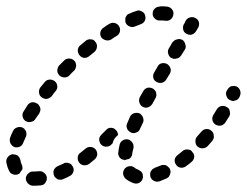

<svg xmlns="http://www.w3.org/2000/svg" viewBox="-26 -560 784 610"><path d="M111 27Q115 25 118 21Q120 18 122 13Q123 9 123 5Q122 -5 114 -11Q107 -17 98 -16Q90 -15 83 -15Q82 -15 80 -15Q71 -16 64 -9Q57 -3 56 6Q56 15 62 22Q68 29 77 30Q80 30 83 30Q93 30 102 29Q107 29 111 27ZM427 8Q429 3 428 -1Q428 -6 426 -10Q424 -14 421 -16Q417 -19 413 -21Q407 -23 403 -26Q400 -29 395 -31Q391 -33 387 -32Q382 -32 378 -30Q374 -28 371 -25Q365 -18 365 -9Q366 0 372 7Q384 17 399 22Q408 25 416 21Q425 16 427 8ZM514 -6Q516 -10 516 -15Q515 -19 514 -23Q512 -27 508 -30Q505 -33 501 -35Q497 -36 492 -36Q488 -36 484 -34Q475 -30 466 -27Q462 -25 458 -22Q455 -19 453 -15Q451 -11 451 -7Q451 -2 452 2Q455 11 464 15Q472 19 481 16Q492 12 503 7Q507 5 510 2Q513 -2 514 -6ZM205 -31Q203 -35 200 -38Q196 -41 192 -42Q188 -43 183 -43Q179 -43 175 -40Q166 -36 157 -32Q149 -28 145 -20Q142 -11 146 -2Q147 2 151 5Q154 8 158 10Q162 11 167 11Q171 11 175 9Q185 5 196 -1Q204 -5 207 -14Q210 -23 205 -31ZM16 -6Q12 -7 8 -10Q5 -13 3 -17Q-3 -29 -6 -44Q-7 -53 -2 -60Q4 -68 13 -70Q17 -70 22 -69Q26 -68 30 -66Q33 -63 36 -59Q38 -55 39 -51Q40 -43 43 -37Q45 -34 45 -30Q46 -26 45 -22Q41 -17 38 -12Q38 -11 37 -10Q36 -9 35 -8Q34 -8 33 -7Q29 -5 25 -5Q20 -4 16 -6ZM585 -77Q583 -81 579 -83Q575 -85 570 -85Q566 -86 561 -84Q557 -83 554 -80Q546 -73 538 -67Q531 -62 529 -53Q528 -43 534 -36Q536 -32 540 -30Q544 -28 549 -27Q553 -27 557 -28Q562 -29 565 -32Q574 -38 583 -46Q590 -52 591 -61Q592 -70 585 -77ZM283 -68Q283 -73 282 -77Q281 -81 278 -85Q272 -92 263 -93Q253 -94 246 -88Q238 -81 230 -75Q222 -70 221 -61Q220 -51 225 -44Q231 -36 240 -35Q249 -34 257 -39Q266 -46 274 -53Q278 -56 280 -60Q282 -64 283 -68ZM350 -77Q351 -88 354 -100Q356 -109 364 -114Q372 -119 381 -117Q386 -116 389 -113Q393 -110 395 -106Q398 -103 398 -98Q399 -94 398 -89Q395 -79 394 -71Q394 -66 391 -62Q389 -58 385 -56Q385 -56 385 -55Q384 -55 384 -55Q377 -54 370 -51Q370 -51 370 -51Q369 -52 369 -52Q359 -53 354 -60Q348 -68 350 -77ZM653 -130Q653 -134 651 -138Q649 -142 645 -145Q638 -151 629 -150Q620 -149 614 -142Q607 -134 600 -126Q594 -119 595 -110Q595 -100 602 -94Q606 -91 610 -90Q614 -88 619 -89Q623 -89 627 -91Q631 -93 634 -96Q641 -104 649 -113Q651 -117 653 -121Q654 -125 653 -130ZM7 -105Q9 -101 12 -98Q15 -95 19 -93Q28 -90 37 -94Q45 -98 48 -107Q52 -115 56 -125Q58 -129 58 -133Q58 -138 57 -142Q55 -146 52 -150Q49 -153 45 -155Q36 -158 28 -155Q19 -152 15 -143Q10 -133 6 -122Q5 -118 5 -114Q5 -109 7 -105ZM349 -131Q349 -131 349 -131Q349 -131 349 -131Q349 -136 347 -140Q346 -144 342 -147Q336 -154 326 -154Q317 -154 311 -147Q303 -139 296 -132Q293 -129 291 -125Q289 -121 289 -117Q289 -112 291 -108Q292 -104 295 -101Q302 -94 311 -94Q321 -94 327 -100Q330 -103 332 -105Q332 -105 332 -106Q334 -114 339 -121Q344 -127 349 -131ZM378 -151Q379 -147 383 -144Q386 -141 390 -139Q398 -135 407 -139Q416 -142 419 -151Q423 -160 428 -170Q430 -174 430 -178Q430 -183 428 -187Q427 -191 424 -194Q421 -198 417 -200Q408 -203 399 -200Q391 -197 387 -189Q382 -178 378 -168Q376 -164 376 -160Q376 -155 378 -151ZM704 -207Q703 -211 701 -215Q698 -218 694 -220Q686 -225 677 -223Q668 -221 663 -213Q658 -204 652 -195Q647 -187 649 -178Q651 -169 659 -164Q663 -162 667 -161Q672 -160 676 -161Q681 -162 684 -165Q688 -167 690 -171Q696 -180 702 -190Q704 -193 705 -198Q705 -202 704 -207ZM56 -175Q60 -173 65 -172Q69 -172 73 -173Q78 -174 81 -176Q85 -179 87 -183Q93 -191 99 -200Q101 -204 102 -208Q103 -213 102 -217Q101 -221 98 -225Q96 -229 92 -231Q84 -236 75 -235Q66 -233 61 -225Q55 -216 49 -206Q44 -199 46 -189Q48 -180 56 -175ZM417 -234Q418 -230 421 -226Q423 -223 427 -221Q436 -216 444 -219Q453 -222 458 -230L468 -248Q470 -252 471 -257Q471 -261 470 -266Q469 -270 466 -273Q463 -277 459 -279Q451 -283 442 -281Q433 -278 429 -270L418 -251Q416 -247 416 -243Q415 -239 417 -234ZM726 -285Q721 -287 717 -287Q713 -287 708 -286Q704 -284 701 -281Q698 -278 696 -274L694 -271Q690 -263 694 -254Q697 -245 705 -242Q709 -240 714 -239Q718 -239 722 -241Q727 -242 730 -245Q733 -248 735 -252L736 -255Q740 -263 737 -272Q734 -281 726 -285ZM106 -251Q110 -248 114 -247Q118 -245 123 -246Q127 -246 131 -249Q135 -251 138 -254Q144 -263 151 -271Q157 -278 156 -287Q155 -296 148 -302Q144 -305 140 -306Q136 -308 131 -307Q127 -307 123 -305Q119 -303 116 -299Q109 -291 102 -282Q97 -275 98 -266Q99 -256 106 -251ZM471 -300Q479 -295 488 -297Q497 -299 502 -307L513 -325Q518 -333 516 -342Q513 -351 506 -356Q498 -361 488 -359Q479 -357 475 -349L464 -330Q459 -322 461 -313Q463 -304 471 -300ZM156 -336Q156 -331 158 -327Q160 -323 163 -320Q170 -314 179 -314Q189 -314 195 -321Q202 -329 210 -336Q213 -339 214 -343Q216 -347 216 -352Q216 -356 214 -361Q213 -365 209 -368Q203 -374 193 -374Q184 -374 178 -368Q170 -360 162 -352Q159 -349 158 -345Q156 -340 156 -336ZM518 -376Q522 -374 526 -373Q531 -373 535 -374Q540 -375 543 -377Q547 -380 549 -383L561 -402Q566 -409 563 -418Q561 -428 554 -433Q550 -435 545 -436Q541 -436 537 -435Q532 -434 529 -432Q525 -429 522 -426L511 -407Q506 -400 508 -391Q510 -381 518 -376ZM227 -384Q233 -377 242 -376Q251 -376 258 -382Q266 -389 274 -395Q281 -401 282 -411Q283 -420 277 -427Q275 -430 271 -433Q267 -435 262 -435Q258 -436 253 -434Q249 -433 246 -430Q237 -423 229 -416Q222 -410 221 -401Q221 -391 227 -384ZM296 -441Q302 -434 311 -432Q320 -430 328 -435Q336 -441 345 -446Q353 -451 355 -460Q357 -469 352 -477Q347 -485 338 -487Q329 -489 321 -484Q312 -479 303 -472Q295 -467 293 -458Q291 -449 296 -441ZM561 -488Q564 -494 565 -496Q570 -503 579 -505Q589 -507 596 -502Q604 -498 606 -489Q608 -481 604 -473Q601 -468 597 -461Q592 -453 583 -450Q574 -448 566 -453Q558 -457 556 -466Q554 -475 558 -483Q559 -484 559 -484Q559 -485 560 -486Q560 -487 561 -488ZM373 -505Q372 -501 372 -497Q372 -492 373 -488Q377 -479 386 -476Q394 -472 403 -476Q412 -480 421 -483Q430 -486 434 -494Q438 -502 435 -511Q434 -516 431 -519Q428 -522 424 -524Q420 -526 416 -527Q411 -527 407 -525Q396 -522 386 -517Q382 -516 378 -513Q375 -509 373 -505ZM465 -532Q459 -526 459 -516Q459 -507 466 -501Q473 -494 482 -495Q484 -495 487 -495Q494 -495 501 -494Q510 -493 517 -499Q524 -505 525 -515Q526 -524 520 -531Q514 -538 505 -539Q496 -540 487 -540Q484 -540 481 -539Q472 -539 465 -532Z"/></svg>

Font: FRB American Cursive Guidelines Arrows Dashed Extrabold
Style: Bold Italic
Weight: 800
Italic angle: -25°
Version: Version 2.0;Modular Font Editor K font №1